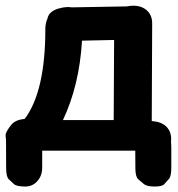

<svg xmlns="http://www.w3.org/2000/svg" viewBox="-24 -540 637 687"><path d="M430.2 -517.1 232.4 -513.7Q223.6 -515.1 213.9 -514.6Q200.2 -513.7 189 -510.3Q172.4 -506.8 160.2 -497.1Q148.4 -487.8 145.5 -472.7Q138.2 -457 138.2 -435.5Q138.2 -212.9 64.5 -114.7Q31.2 -111.3 16.6 -93.8Q-3.9 -67.9 -3.9 -56.6Q-3.9 -47.9 -2.4 -40.5V-36.1L-2 64Q-1.5 93.3 7.6 101.6Q16.6 109.9 25.6 118.4Q34.7 127 63.5 127.4Q90.8 128.4 108.4 109.4Q127 89.8 127 59.6V-1H460Q460 30.8 460.4 64Q460.9 93.3 470.9 101.6Q481 109.9 490.7 118.4Q500.5 127 527.3 127.4Q555.7 127.9 564 118.7Q572.3 109.4 580.6 100.1Q588.9 90.8 588.9 59.6V-10.7Q588.9 -22 587.9 -31.2Q588.4 -36.6 588.4 -42.5Q588.4 -70.3 570.3 -87.9Q552.7 -104.5 519 -106.9L520.5 -456.1Q520.5 -484.9 502.4 -502Q482.9 -520 452.1 -519.5Q440.4 -519.5 430.2 -517.1ZM384.3 -397 382.8 -110.4H201.2Q259.8 -233.9 269.5 -394.5Z"/></svg>

Font: Comic Relief
Style: Bold
Weight: 700
Designer: Jeff Davis
Foundry: Loudifier
Version: Version 1.200; ttfautohint (v1.8.4.7-5d5b)